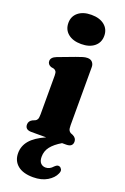

<svg xmlns="http://www.w3.org/2000/svg" viewBox="-179 -776 690 1061"><g transform="rotate(20 166.0 -245.0)"><path d="M164 -550.5Q115.5 -550.5 87 -573.8Q58.5 -597 58.5 -637Q58.5 -675.5 87 -698.8Q115.5 -722 164 -722Q212.5 -722 241 -698.8Q269.5 -675.5 269.5 -636.5Q269.5 -597 241 -573.8Q212.5 -550.5 164 -550.5ZM263.5 -451V-109.5Q263.5 -89 267.8 -80.5Q272 -72 280 -68L292.5 -63Q315 -52 315 -31Q315 0 277.5 0H253Q212.5 24 192.5 49.8Q172.5 75.5 172.5 109Q172.5 134 183.8 146Q195 158 213 158Q237 158 256 136Q263 129.5 269 126.2Q275 123 283.5 125.5Q291.5 128 296.8 137.8Q302 147.5 294.5 163.5Q282.5 191.5 249 211.8Q215.5 232 166 232Q107 232 75.2 205.8Q43.5 179.5 43.5 134.5Q43.5 92.5 71 59.8Q98.5 27 159.5 0H72.5Q35.5 0 35.5 -31Q35.5 -52 57.5 -63L70.5 -68Q79 -72 83 -80.5Q87 -89 87 -109.5V-337Q87 -354.5 82.2 -361.5Q77.5 -368.5 68.5 -371.5L52 -374.5Q31 -383 31 -402.5Q31 -424.5 62 -436.5L160.5 -473.5Q183.5 -482 197.8 -486.2Q212 -490.5 225 -490.5Q243.5 -490.5 253.5 -479.2Q263.5 -468 263.5 -451Z"/></g></svg>

Font: Fraunces 9pt S050
Style: Bold
Weight: 700
Version: Version 1.000; ttfautohint (v1.8.3)